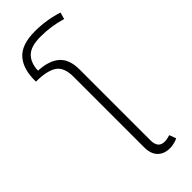

<svg xmlns="http://www.w3.org/2000/svg" viewBox="-282 -895 939 939"><g transform="rotate(-45 188.0 -425.0)"><path d="M75 -714Q149 -710 186 -677Q223 -644 223 -574V-84Q223 -30 268 -30Q285 -30 306 -37L319 -2Q291 11 263 11Q224 11 200.5 -12.5Q177 -36 177 -82V-570Q177 -636 141 -659.5Q105 -683 30 -683Q28 -770 68 -815.5Q108 -861 200 -861Q280 -861 354 -837L344 -802Q275 -823 201 -823Q135 -823 106 -795Q77 -767 75 -714Z"/></g></svg>

Font: FiraGO ExtraLight
Style: Regular
Weight: 200
Designer: bBox Type
Foundry: bBox Type GmbH
Version: Version 1.001